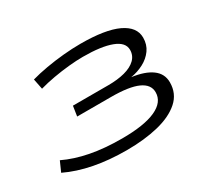

<svg xmlns="http://www.w3.org/2000/svg" viewBox="-138 -949 1314 1198"><g transform="rotate(-30 519.5 -350.0)"><path d="M41 -73 73 -145Q152 -107 252 -87.5Q352 -68 478 -68Q637 -68 720 -105.5Q803 -143 803 -214Q803 -270 740 -298.5Q677 -327 547 -327H303L314 -399H570Q636 -399 687.5 -412.5Q739 -426 768 -454Q797 -482 797 -523Q797 -577 724.5 -604.5Q652 -632 520 -632Q474 -632 418 -626.5Q362 -621 305.5 -611Q249 -601 200 -587L185 -662Q234 -676 296.5 -687Q359 -698 424 -704Q489 -710 547 -710Q726 -710 816 -667.5Q906 -625 906 -548Q906 -498 879.5 -461Q853 -424 810 -401.5Q767 -379 718 -371Q810 -359 860.5 -322Q911 -285 911 -223Q911 -142 853 -90.5Q795 -39 694.5 -14.5Q594 10 467 10Q214 10 41 -73Z"/></g></svg>

Font: Georama ExtraExtended
Style: Italic
Weight: 400
Width: 8
Italic angle: -9°
Designer: Jean-Baptiste Levee
Foundry: Production Type
Version: Version 1.000